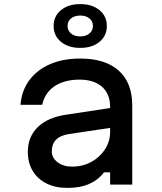

<svg xmlns="http://www.w3.org/2000/svg" viewBox="-20 -902 790 938"><path d="M530 -376V-279L316 -247Q273 -240 253 -218.5Q233 -197 233 -163Q233 -131 261 -109.5Q289 -88 332 -88Q384 -88 426 -111Q468 -134 493 -172.5Q518 -211 518 -259V-380Q518 -443 478.5 -478Q439 -513 368 -513Q319 -513 281 -498.5Q243 -484 219 -457Q195 -430 186 -390H80Q86 -460 123.5 -510.5Q161 -561 224.5 -588.5Q288 -616 372 -616Q494 -616 560 -557Q626 -498 626 -388V0H518V-60H488Q460 -23 416 -3.5Q372 16 310 16Q250 16 206.5 -6Q163 -28 139.5 -67.5Q116 -107 116 -160Q116 -234 165 -281.5Q214 -329 305 -342ZM372 -668Q314 -668 278 -697.5Q242 -727 242 -775Q242 -823 278 -852.5Q314 -882 372 -882Q430 -882 466 -852.5Q502 -823 502 -775Q502 -727 466 -697.5Q430 -668 372 -668ZM372 -724Q400 -724 417 -738.5Q434 -753 434 -775Q434 -798 417 -812Q400 -826 372 -826Q344 -826 327 -812Q310 -798 310 -775Q310 -753 327 -738.5Q344 -724 372 -724Z"/></svg>

Font: Martian Mono SemiExpanded
Style: Regular
Weight: 400
Width: 6
Monospace: yes
Designer: Roman Shamin
Foundry: Evil Martians
Version: Version 1.000